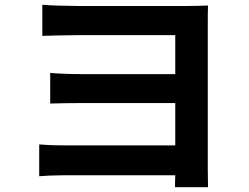

<svg xmlns="http://www.w3.org/2000/svg" viewBox="-20 -746 1040 803"><path d="M849 -642C849 -670 849 -707 850 -723C830 -722 793 -721 763 -721H308C262 -721 190 -723 157 -726V-596C188 -597 262 -599 308 -599H713V-436H322C276 -436 223 -438 190 -441V-313C218 -314 276 -315 322 -315H713V-138H247C202 -138 164 -140 144 -142V-9C165 -11 210 -13 246 -13H713C712 6 712 25 712 37H850C850 17 849 -17 849 -38Z"/></svg>

Font: Genne Gothic Bold
Style: Regular
Weight: 700
Designer: Ryoko NISHIZUKA (kana & ideographs); Paul D. Hunt (Latin, Greek & Cyrillic); Wenlong ZHANG (bopomofo); Sandoll Communica
Foundry: Adobe Systems Incorporated
Version: Version 1.004;PS 1.004;hotconv 16.6.51;makeotf.lib2.5.65220